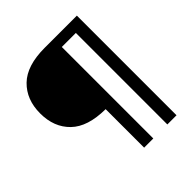

<svg xmlns="http://www.w3.org/2000/svg" viewBox="-200 -783 999 999"><g transform="rotate(-45 300.0 -283.5)"><path d="M286.7 83.3V-200Q155.8 -200.8 92.9 -262.1Q30 -323.3 30 -425Q30 -526.7 93.3 -588.3Q156.7 -650 288.3 -650H525V83.3H457.5V-590H354.2V83.3Z"/></g></svg>

Font: Familjen Grotesk GF
Style: Regular
Weight: 400
Designer: Anders Wikstroem, Jonas Baeckman, Matilda Gysing, Kristian Moeller
Foundry: Familjen STHLM AB
Version: Version 2.000; Beta; Release 4; Build 6